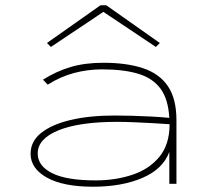

<svg xmlns="http://www.w3.org/2000/svg" viewBox="-20 -697 790 728"><path d="M333 11Q220 11 158 -23.5Q96 -58 96 -114Q96 -161 136 -193Q176 -225 247.5 -242Q319 -259 415 -259Q445 -259 482 -258Q519 -257 556 -255Q593 -253 622 -250Q618 -321 588.5 -361Q559 -401 503.5 -417.5Q448 -434 367 -434Q312 -434 260 -420Q208 -406 161 -376L143 -395Q194 -427 248 -443Q302 -459 372 -459Q460 -459 522 -438.5Q584 -418 616.5 -370.5Q649 -323 649 -241V0H622V-121Q598 -56 520 -22.5Q442 11 333 11ZM123 -115Q123 -68 177.5 -40.5Q232 -13 343 -13Q417 -13 481 -34Q545 -55 584 -102Q623 -149 623 -226Q596 -228 560 -230Q524 -232 488 -233.5Q452 -235 424 -235Q281 -235 202 -203Q123 -171 123 -115ZM173 -519 158 -534 361 -677H383L586 -534L571 -519L372 -652Z"/></svg>

Font: Inconsolata ExtraExpanded ExtraLight
Style: Regular
Weight: 200
Width: 8
Monospace: yes
Designer: Raph Levien, Cyreal, Brenton Simpson
Foundry: Raph Levien, Cyreal, Google
Version: Version 3.100; ttfautohint (v1.8.4.7-5d5b)